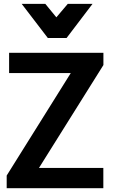

<svg xmlns="http://www.w3.org/2000/svg" viewBox="-20 -988 627 1008"><path d="M231 -788.6 93.8 -967.8H217.8L275.9 -897L335.9 -967.8H465.8L329.6 -788.6ZM15.1 0V-66.4L351.6 -604.5H27.8V-710.9H522.9V-646.5L184.6 -106.4H522.5V0Z"/></svg>

Font: Ride
Style: Bold
Weight: 700
Version: Version 3.000